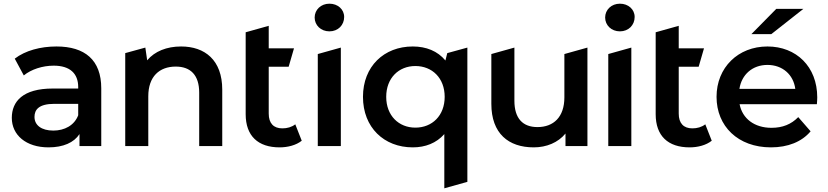

<svg xmlns="http://www.w3.org/2000/svg" viewBox="-20 -792 4489 1041"><path d="M286 -540C200 -540 117 -518 60 -474L109 -383C149 -416 211 -436 271 -436C360 -436 404 -393 404 -320V-312H266C104 -312 44 -242 44 -153C44 -60 121 7 243 7C323 7 381 -19 411 -65V0H529V-313C529 -467 440 -540 286 -540ZM269 -84C205 -84 167 -113 167 -158C167 -197 190 -229 275 -229H404V-167C383 -112 330 -84 269 -84Z M962 -540C884 -540 819 -514 778 -465L768 -534L659 -504V0H784V-270C784 -377 844 -431 933 -431C1013 -431 1060 -385 1060 -290V0H1185V-306C1185 -467 1090 -540 962 -540Z M1581 -118C1562 -103 1537 -96 1511 -96C1463 -96 1437 -124 1437 -176V-430H1545L1574 -530H1437V-652L1312 -617V-173C1312 -55 1379 7 1496 7C1541 7 1586 -5 1616 -29Z M1766 -622C1813 -622 1846 -656 1846 -700C1846 -741 1812 -772 1766 -772C1720 -772 1686 -739 1686 -697C1686 -655 1720 -622 1766 -622ZM1703 -499V0H1828V-534Z M2514 -534 2405 -504 2395 -464C2353 -515 2291 -540 2218 -540C2062 -540 1948 -432 1948 -267C1948 -101 2062 7 2218 7C2286 7 2346 -16 2389 -65V229L2514 194ZM2232 -100C2142 -100 2074 -165 2074 -267C2074 -369 2142 -434 2232 -434C2323 -434 2391 -369 2391 -267C2391 -165 2323 -100 2232 -100Z M3165 -534 3040 -499V-264C3040 -157 2981 -103 2894 -103C2815 -103 2769 -149 2769 -246V-534L2644 -499V-229C2644 -68 2737 7 2874 7C2943 7 3006 -19 3046 -68V0H3165Z M3341 -622C3388 -622 3421 -656 3421 -700C3421 -741 3387 -772 3341 -772C3295 -772 3261 -739 3261 -697C3261 -655 3295 -622 3341 -622ZM3278 -499V0H3403V-534Z M3804 -118C3785 -103 3760 -96 3734 -96C3686 -96 3660 -124 3660 -176V-430H3768L3797 -530H3660V-652L3535 -617V-173C3535 -55 3602 7 3719 7C3764 7 3809 -5 3839 -29Z M4162 -607 4336 -744H4189L4054 -607ZM4411 -264C4411 -431 4297 -540 4141 -540C3982 -540 3865 -426 3865 -267C3865 -108 3981 7 4160 7C4252 7 4327 -23 4375 -80L4308 -157C4270 -118 4223 -99 4163 -99C4070 -99 4005 -149 3990 -227H4409C4410 -239 4411 -254 4411 -264ZM4141 -440C4223 -440 4282 -387 4292 -310H3989C4001 -388 4060 -440 4141 -440Z"/></svg>

Font: Talent
Style: Bold
Weight: 600
Designer: Mike Powis
Version: Version 1.001;hotconv 1.0.109;makeotfexe 2.5.65596